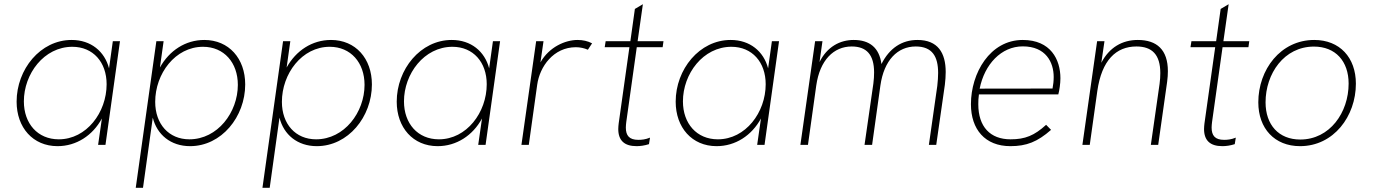

<svg xmlns="http://www.w3.org/2000/svg" viewBox="-20 -689 6527 913"><path d="M253.5 6C343 6 420.5 -44.5 464.5 -125.5L446.5 0H481.5L550.5 -493H516.5L498.5 -364C477.5 -444.5 412.5 -499 320.5 -499C172 -499 59 -359.5 59 -205.5C59 -82.5 136.5 6 253.5 6ZM93.5 -207C93.5 -337.5 189 -466.5 324 -466.5C422.5 -466.5 487 -393.5 487 -288.5C487 -154.5 391.5 -26.5 259.5 -26.5C159 -26.5 93.5 -101.5 93.5 -207Z M625.5 204H660L706.5 -129.5C726.5 -49 791.5 6 884 6C1033 6 1146 -133.5 1146 -287.5C1146 -410.5 1068.5 -499 951.5 -499C862 -499 785 -448.5 740.5 -368L758 -493H723.5ZM718 -204.5C718 -338.5 813 -466.5 945.5 -466.5C1045.5 -466.5 1111 -391 1111 -285.5C1111 -155 1015 -26.5 880.5 -26.5C782.5 -26.5 718 -99.5 718 -204.5Z M1228 204H1262.5L1309 -129.5C1329 -49 1394 6 1486.5 6C1635.5 6 1748.5 -133.5 1748.5 -287.5C1748.5 -410.5 1671 -499 1554 -499C1464.5 -499 1387.5 -448.5 1343 -368L1360.5 -493H1326ZM1320.5 -204.5C1320.5 -338.5 1415.5 -466.5 1548 -466.5C1648 -466.5 1713.5 -391 1713.5 -285.5C1713.5 -155 1617.5 -26.5 1483 -26.5C1385 -26.5 1320.5 -99.5 1320.5 -204.5Z M2061 6C2150.5 6 2228 -44.5 2272 -125.5L2254 0H2289L2358 -493H2324L2306 -364C2285 -444.5 2220 -499 2128 -499C1979.5 -499 1866.5 -359.5 1866.5 -205.5C1866.5 -82.5 1944 6 2061 6ZM1901 -207C1901 -337.5 1996.5 -466.5 2131.5 -466.5C2230 -466.5 2294.5 -393.5 2294.5 -288.5C2294.5 -154.5 2199 -26.5 2067 -26.5C1966.5 -26.5 1901 -101.5 1901 -207Z M2459.5 0H2494.5L2534.5 -286C2546.5 -372.5 2612 -464.5 2718.5 -464.5C2738 -464.5 2759 -460 2775.5 -452.5L2795.5 -483C2774.5 -494 2751 -499 2726.5 -499C2668.5 -499 2591.5 -466 2550 -392.5L2564.5 -493H2529.5Z M3007 6C3024 6 3044 3.5 3066 -3.5L3071 -34.5C3049 -25.5 3031 -24 3015.5 -24C2972 -24 2956 -44.5 2956 -82.5C2956 -90.5 2957 -99 2958 -108.5L3008 -464.5H3131L3135 -493H3012L3037 -669L2999 -646.5L2977.5 -493H2860L2855.5 -464.5H2973L2922 -102.5C2921 -93.5 2920 -84 2920 -75.5C2920 -21.5 2948.5 6 3007 6Z M3387.5 6C3477 6 3554.5 -44.5 3598.5 -125.5L3580.5 0H3615.5L3684.5 -493H3650.5L3632.5 -364C3611.5 -444.5 3546.5 -499 3454.5 -499C3306 -499 3193 -359.5 3193 -205.5C3193 -82.5 3270.5 6 3387.5 6ZM3227.5 -207C3227.5 -337.5 3323 -466.5 3458 -466.5C3556.5 -466.5 3621 -393.5 3621 -288.5C3621 -154.5 3525.5 -26.5 3393.5 -26.5C3293 -26.5 3227.5 -101.5 3227.5 -207Z M3786 0H3822L3861.5 -282.5C3878.5 -402.5 3944 -468 4030 -468C4100.5 -468 4136.5 -429 4136.5 -344.5C4136.5 -328.5 4135.5 -310.5 4133 -291.5L4091 0H4127L4166.5 -282.5C4183.5 -402.5 4248 -468 4334.5 -468C4413.5 -468 4441 -420 4441 -342C4441 -323.5 4439.5 -303 4437 -280.5L4397 0H4432L4473 -286C4475.5 -307 4477 -327.5 4477 -346.5C4477 -437.5 4440 -499 4342.5 -499C4268.5 -499 4209.5 -460 4171.5 -384.5C4161 -462.5 4115 -499 4039.5 -499C3974 -499 3913 -466.5 3877 -394L3891 -493H3856Z M4784.5 6C4861.5 6 4913 -14.5 4978 -71.5L4954.5 -95.5C4898.5 -44.5 4855 -26.5 4785.5 -26.5C4688.5 -26.5 4632 -86.5 4632 -193.5C4632 -208.5 4632.5 -223.5 4635 -240H5012.5C5017.5 -258 5022.5 -291.5 5022.5 -317C5022.5 -406 4976 -499 4843.5 -499C4687.5 -499 4597 -341.5 4597 -193.5C4597 -74 4664 6 4784.5 6ZM4638.5 -267.5C4661.5 -383 4741 -468.5 4843.5 -468.5C4953.5 -468.5 4990.5 -392.5 4990.5 -323C4990.5 -304 4988.5 -286.5 4985 -268Z M5127 0H5162L5198 -256.5C5219 -402.5 5287 -468 5384 -468C5459 -468 5497.5 -428.5 5497.5 -341.5C5497.5 -325.5 5496.5 -308.5 5494 -290L5452.5 0H5487.5L5530 -300C5532.5 -318.5 5533.5 -335.5 5533.5 -350.5C5533.5 -452.5 5481 -499 5390.5 -499C5316.5 -499 5255 -463.5 5217 -390.5L5232 -493H5197Z M5792.5 6C5809.5 6 5829.5 3.5 5851.5 -3.5L5856.5 -34.5C5834.5 -25.5 5816.5 -24 5801 -24C5757.5 -24 5741.5 -44.5 5741.5 -82.5C5741.5 -90.5 5742.5 -99 5743.5 -108.5L5793.5 -464.5H5916.5L5920.5 -493H5797.5L5822.5 -669L5784.5 -646.5L5763 -493H5645.5L5641 -464.5H5758.5L5707.5 -102.5C5706.5 -93.5 5705.5 -84 5705.5 -75.5C5705.5 -21.5 5734 6 5792.5 6Z M6162 6C6322 6 6427.5 -136.5 6427.5 -291C6427.5 -415.5 6350.5 -499 6229.5 -499C6069 -499 5963.5 -357.5 5963.5 -202.5C5963.5 -78 6041 6 6162 6ZM5998 -202.5C5998 -338.5 6086 -467.5 6228 -467.5C6330.5 -467.5 6393 -398 6393 -291.5C6393 -154 6303.5 -25.5 6163 -25.5C6060.5 -25.5 5998 -95.5 5998 -202.5Z"/></svg>

Font: HK Grotesk ExtraLight
Style: Italic
Weight: 200
Italic angle: -16°
Designer: Alfredo Marco Pradil
Foundry: Hanken Design Co.
Version: Version 3.001;FEAKit 1.0